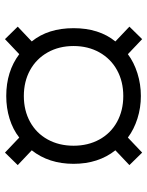

<svg xmlns="http://www.w3.org/2000/svg" viewBox="68 -712 578 753"><g transform="rotate(-90 356.5 -336.0)"><path d="M193 -123 134 -67 85 -117 143 -172Q90 -239 90 -336Q90 -433 143 -500L85 -555L134 -605L193 -549Q225 -574 267 -587Q309 -600 356 -600Q452 -600 520 -549L579 -605L628 -555L570 -500Q622 -436 622 -336Q622 -236 570 -172L628 -117L579 -67L520 -123Q488 -99 445 -85.5Q402 -72 356 -72Q310 -72 267.5 -85.5Q225 -99 193 -123ZM552 -336Q552 -393 527 -437.5Q502 -482 457.5 -506.5Q413 -531 356 -531Q299 -531 254.5 -506.5Q210 -482 185.5 -437.5Q161 -393 161 -336Q161 -279 185.5 -234.5Q210 -190 254.5 -165.5Q299 -141 356 -141Q413 -141 457.5 -165.5Q502 -190 527 -234.5Q552 -279 552 -336Z"/></g></svg>

Font: Fahkwang SemiBold
Style: Regular
Weight: 600
Designer: Suppakit Chalermlarp | Katatrad Co.,Ltd.
Foundry: Cadson Demak Co.,Ltd.
Version: Version 1.000; ttfautohint (v1.6)